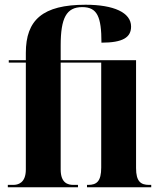

<svg xmlns="http://www.w3.org/2000/svg" viewBox="-20 -790 674 810"><path d="M13 0H309V-10H290C267 -10 236 -17 236 -75V-526H407V-83C407 -25 388 -10 352 -10H347V0H618V-10H609C574 -10 554 -24 554 -81V-536H236V-598C236 -714 260 -760 327 -760C390 -760 408 -720 408 -610C498 -610 533 -632 533 -678C533 -737 460 -770 341 -770C160 -770 89 -706 89 -567V-536H17V-526H89V-75C89 -17 55 -10 36 -10H13Z"/></svg>

Font: Noto Serif Display Condensed Extra
Style: Regular
Weight: 800
Width: 3
Designer: Monotype Design Team
Foundry: Monotype Imaging Inc.
Version: Version 1.900